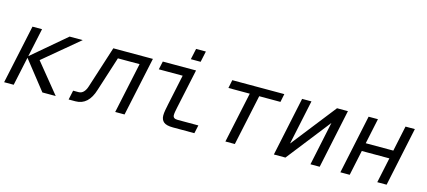

<svg xmlns="http://www.w3.org/2000/svg" viewBox="-55 -1189 3710 1668"><g transform="rotate(15 1800.0 -355.5)"><path d="M356 0 147 -265 459 -530H577L260 -265L476 0ZM12 0 125 -530H211L98 0Z M592 0 610 -84H659Q684 -84 702.5 -102.5Q721 -121 732 -156L852 -530H1208L1095 0H1011L1108 -456H913L814 -147Q792 -74 752 -37Q712 0 653 0Z M1530 0Q1471 0 1446.5 -20.5Q1422 -41 1422 -80Q1422 -100 1427 -128Q1432 -156 1438 -184L1504 -496L1537 -456H1281L1297 -530H1596L1520 -173Q1516 -153 1513 -136.5Q1510 -120 1510 -106Q1510 -90 1520.5 -82Q1531 -74 1552 -74H1739L1723 0ZM1527 -613 1548 -711H1636L1615 -613Z M2002 0 2099 -456H1907L1922 -530H2390L2375 -456H2184L2087 0Z M2438 0 2550 -530H2634L2549 -128L2864 -530H2962L2850 0H2767L2850 -394L2542 0Z M3036 0 3148 -530H3232L3120 0ZM3121 -227 3137 -301H3486L3470 -227ZM3368 0 3480 -530H3564L3452 0Z"/></g></svg>

Font: Geist Mono
Style: Italic
Weight: 400
Italic angle: -12°
Monospace: yes
Designer: Basement.studio, Andrés Briganti, Mateo Zaragoza
Foundry: Basement.studio, Vercel, Andrés Briganti, Guido Ferreyra, Mateo Zaragoza
Version: Version 1.500